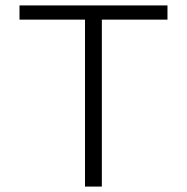

<svg xmlns="http://www.w3.org/2000/svg" viewBox="-20 -687 687 707"><path d="M355 -614.7H596.7V-667H51.8V-614.7H293V0H355Z"/></svg>

Font: Estedad Light
Style: Regular
Weight: 300
Designer: Amin Abedi
Version: Version 7.3